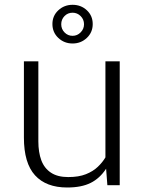

<svg xmlns="http://www.w3.org/2000/svg" viewBox="-20 -790 618 819"><path d="M266.6 9.8Q176.8 9.8 129.4 -42.2Q82 -94.2 82 -203.1V-528.3H143.6V-187Q143.6 -140.6 156.2 -106.4Q168.9 -72.3 197.3 -53.5Q225.6 -34.7 271 -34.7Q315.9 -34.7 346.4 -46.9Q377 -59.1 397.2 -78.4Q417.5 -97.7 429.7 -118.7V-528.3H490.7V0H438L432.6 -70.3Q405.8 -29.3 366.7 -9.8Q327.6 9.8 266.6 9.8ZM289.6 -604.5Q253.9 -604.5 228.8 -628.2Q203.6 -651.9 203.6 -687.5Q203.6 -722.7 228.8 -746.1Q253.9 -769.5 289.6 -769.5Q325.7 -769.5 350.6 -746.1Q375.5 -722.7 375.5 -687.5Q375.5 -651.9 350.3 -628.2Q325.2 -604.5 289.6 -604.5ZM289.6 -637.2Q309.6 -637.2 324 -651.9Q338.4 -666.5 338.4 -686.5Q338.4 -707 324 -721.4Q309.6 -735.8 289.6 -735.8Q269 -735.8 255.1 -721.4Q241.2 -707 241.2 -686.5Q241.2 -666 255.4 -651.6Q269.5 -637.2 289.6 -637.2Z"/></svg>

Font: Comme ExtraLight
Style: Regular
Weight: 250
Version: Version 1.000;gftools[0.9.27]